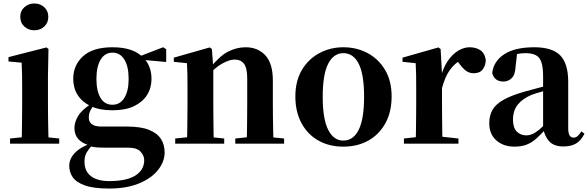

<svg xmlns="http://www.w3.org/2000/svg" viewBox="-20 -830 3397 1109"><path d="M38 0V-30L144 -41H214L322 -30V0ZM105 0Q106 -26 106.5 -68Q107 -110 107.5 -156Q108 -202 108 -236V-313Q108 -363 107.5 -398Q107 -433 105 -468L29 -475V-500L248 -556L260 -547L257 -390V-236Q257 -202 257.5 -156Q258 -110 259 -68Q260 -26 261 0ZM178 -655Q145 -655 121 -676.5Q97 -698 97 -733Q97 -767 121 -788.5Q145 -810 178 -810Q212 -810 235.5 -788.5Q259 -767 259 -733Q259 -698 235.5 -676.5Q212 -655 178 -655Z M610 259Q521 259 470.5 241Q420 223 400 193.5Q380 164 380 128Q380 86 414 51.5Q448 17 517 -6L520 0Q495 27 481.5 49Q468 71 468 104Q468 159 505.5 187.5Q543 216 610 216Q712 216 762.5 183.5Q813 151 813 95Q813 70 792.5 46.5Q772 23 720 23H607Q565 23 540.5 21.5Q516 20 494 13V9Q410 -16 410 -90Q410 -125 431.5 -160.5Q453 -196 509 -232V-241L528 -232Q510 -208 501.5 -190.5Q493 -173 493 -150Q493 -126 510.5 -112.5Q528 -99 568 -99H714Q793 -99 840.5 -80Q888 -61 909.5 -27.5Q931 6 931 50Q931 103 893.5 151Q856 199 784 229Q712 259 610 259ZM629 -193Q554 -193 504 -217Q454 -241 428.5 -281.5Q403 -322 403 -374Q403 -454 460 -505.5Q517 -557 630 -557Q692 -557 736.5 -541.5Q781 -526 807 -497L812 -493Q855 -446 855 -374Q855 -322 829.5 -281.5Q804 -241 754.5 -217Q705 -193 629 -193ZM629 -225Q674 -225 698.5 -265Q723 -305 723 -374Q723 -447 698 -486.5Q673 -526 630 -526Q586 -526 561.5 -486Q537 -446 537 -374Q537 -305 560.5 -265Q584 -225 629 -225ZM773 -487V-502H779L922 -557L940 -546V-472Z M992 0V-30L1097 -41H1168L1275 -30V0ZM1060 0Q1061 -26 1061.5 -68Q1062 -110 1062.5 -156Q1063 -202 1063 -236V-316Q1063 -365 1062.5 -397Q1062 -429 1060 -465L984 -473V-497L1191 -556L1204 -547L1212 -435V-432V-236Q1212 -202 1212.5 -156Q1213 -110 1213.5 -68Q1214 -26 1215 0ZM1339 0V-30L1442 -41H1512L1621 -30V0ZM1405 0Q1406 -26 1406.5 -67.5Q1407 -109 1407.5 -155Q1408 -201 1408 -236V-376Q1408 -437 1389.5 -461.5Q1371 -486 1335 -486Q1305 -486 1262 -462Q1219 -438 1176 -386L1172 -431H1188Q1245 -504 1295 -530.5Q1345 -557 1399 -557Q1469 -557 1512.5 -510.5Q1556 -464 1556 -365V-236Q1556 -201 1556.5 -155Q1557 -109 1558 -67.5Q1559 -26 1560 0Z M1963 17Q1881 17 1818.5 -18.5Q1756 -54 1721 -119.5Q1686 -185 1686 -273Q1686 -362 1723.5 -425.5Q1761 -489 1824.5 -523Q1888 -557 1963 -557Q2040 -557 2103 -523.5Q2166 -490 2204 -426.5Q2242 -363 2242 -273Q2242 -184 2206.5 -119Q2171 -54 2108.5 -18.5Q2046 17 1963 17ZM1963 -18Q2021 -18 2052 -80.5Q2083 -143 2083 -271Q2083 -400 2052 -461.5Q2021 -523 1963 -523Q1907 -523 1875.5 -461.5Q1844 -400 1844 -271Q1844 -143 1875.5 -80.5Q1907 -18 1963 -18Z M2313 0V-30L2420 -42H2518L2628 -30V0ZM2381 0Q2382 -26 2382.5 -68Q2383 -110 2383.5 -156Q2384 -202 2384 -236V-316Q2384 -366 2383.5 -397.5Q2383 -429 2381 -465L2305 -473V-497L2512 -556L2525 -547L2533 -404V-403V-236Q2533 -202 2533.5 -156Q2534 -110 2534.5 -68Q2535 -26 2536 0ZM2533 -321 2497 -383H2526Q2540 -440 2567 -479Q2594 -518 2627 -537.5Q2660 -557 2692 -557Q2727 -557 2753 -541Q2779 -525 2786 -484Q2785 -452 2768.5 -429.5Q2752 -407 2716 -407Q2690 -407 2670.5 -422Q2651 -437 2632 -464L2609 -491L2643 -485Q2603 -461 2576.5 -423Q2550 -385 2533 -321Z M2951 17Q2888 17 2847 -19Q2806 -55 2806 -118Q2806 -163 2825 -196Q2844 -229 2890 -254.5Q2936 -280 3014 -302Q3053 -313 3103.5 -326Q3154 -339 3194 -349V-323Q3154 -313 3114 -302Q3074 -291 3050 -282Q2998 -260 2970.5 -225.5Q2943 -191 2943 -138Q2943 -93 2964.5 -70.5Q2986 -48 3022 -48Q3036 -48 3053.5 -55Q3071 -62 3094.5 -81Q3118 -100 3150 -136L3167 -81H3129Q3101 -50 3076 -28Q3051 -6 3021.5 5.5Q2992 17 2951 17ZM3234 16Q3180 16 3152.5 -13.5Q3125 -43 3117 -92V-95V-387Q3117 -440 3107.5 -469.5Q3098 -499 3075.5 -511Q3053 -523 3015 -523Q2990 -523 2963.5 -517.5Q2937 -512 2900 -498L2967 -523L2958 -446Q2956 -398 2935.5 -378.5Q2915 -359 2888 -359Q2836 -359 2823 -408Q2831 -477 2893 -517Q2955 -557 3066 -557Q3170 -557 3216 -510Q3262 -463 3262 -357V-91Q3262 -60 3270 -47.5Q3278 -35 3293 -35Q3305 -35 3315 -43Q3325 -51 3338 -71L3356 -58Q3337 -19 3308 -1.5Q3279 16 3234 16Z"/></svg>

Font: Noto Serif JP ExtraLight ExtraBold
Style: Regular
Weight: 800
Version: Version 2.003-H1;hotconv 1.1.1;makeotfexe 2.6.0